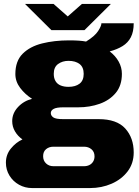

<svg xmlns="http://www.w3.org/2000/svg" viewBox="-20 -745 706 975"><path d="M143 210Q107 210 76.5 193Q46 176 28 146.5Q10 117 10 81Q10 40 35.5 9Q61 -22 94 -37Q70 -54 56 -78Q42 -102 42 -130Q42 -170 71.5 -201.5Q101 -233 143 -243Q107 -266 82.5 -298.5Q58 -331 58 -369Q58 -435 95 -472Q132 -509 194 -524.5Q256 -540 330 -540Q360 -540 380.5 -538.5Q401 -537 417 -534Q461 -561 478 -587Q495 -613 495 -627H659Q659 -584 644.5 -556Q630 -528 602.5 -511Q575 -494 537 -484Q566 -462 582.5 -432.5Q599 -403 599 -370Q599 -311 568 -273.5Q537 -236 486.5 -218Q436 -200 377 -200H301Q267 -200 252.5 -192Q238 -184 238 -171Q238 -158 250.5 -149Q263 -140 301 -140H481Q573 -140 616 -92.5Q659 -45 659 29Q659 85 628 125.5Q597 166 546.5 188Q496 210 437 210ZM251 99H407Q422 99 434 93Q446 87 453 75.5Q460 64 460 49Q460 26 444.5 13Q429 0 407 0H251Q229 0 214 12.5Q199 25 199 48Q199 71 214 85Q229 99 251 99ZM328 -304Q363 -304 384 -320Q405 -336 405 -370Q405 -404 384 -420Q363 -436 328 -436Q297 -436 275 -420Q253 -404 253 -370Q253 -348 262 -333Q271 -318 288 -311Q305 -304 328 -304ZM107 -725H252L353 -636H295L396 -725H543L409 -592H241Z"/></svg>

Font: Archivo SemiBold Black
Style: Regular
Weight: 900
Version: Version 2.001